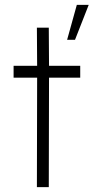

<svg xmlns="http://www.w3.org/2000/svg" viewBox="-20 -771 386 791"><path d="M310.5 -451H182L181 0H132L133 -451H36V-500H133L132 -657H181L182 -500H310.5ZM256.5 -607 296.5 -751H345.5L289 -607Z"/></svg>

Font: Urbanist ExtraLight
Style: Regular
Weight: 200
Designer: Corey Hu
Foundry: Corey Hu
Version: Version 1.330; ttfautohint (v1.8.4.7-5d5b)